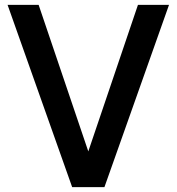

<svg xmlns="http://www.w3.org/2000/svg" viewBox="-20 -765 722 785"><path d="M275 0H407L671 -745H544L341 -146L138 -745H11Z"/></svg>

Font: Mluvka SemiBold
Style: Regular
Weight: 600
Designer: Modified by Jiří Krblich, Original typeface by Gumpita Rahayu
Foundry: Gumpita Rahayu & Jiří Krblich
Version: Version 2.000;Glyphs 3.1.1 (3134)